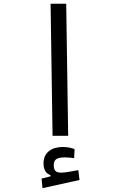

<svg xmlns="http://www.w3.org/2000/svg" viewBox="-20 -713 626 1008"><path d="M255.9 0H337.9L327.6 -693.4H245.6ZM203.1 274.9 397.5 231.9 391.1 180.2C360.8 185.5 322.8 193.4 302.7 193.4C274.4 193.4 262.2 184.1 262.2 154.3C262.2 125.5 276.4 113.3 321.3 113.3C335.9 113.3 353.5 115.2 369.1 117.2L371.6 69.8C354 63.5 335.4 58.6 310.1 58.6C249.5 58.6 208.5 88.9 208.5 144.5C208.5 177.7 221.2 198.2 245.1 206.5V212.9L198.2 224.6Z"/></svg>

Font: Cascadia Mono PL SemiLight
Style: Regular
Weight: 350
Monospace: yes
Designer: Aaron Bell
Foundry: Saja Typeworks
Version: Version 2404.023